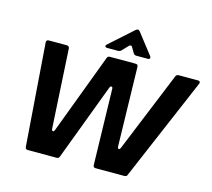

<svg xmlns="http://www.w3.org/2000/svg" viewBox="-133 -1155 1455 1316"><g transform="rotate(15 595.0 -496.5)"><path d="M396 -14Q392 0 375 0H171Q155 0 153 -17L99 -744V-746Q99 -763 117 -763H244Q252 -763 257.5 -758Q263 -753 263 -745L295 -184Q297 -169 305 -169Q311 -169 316 -180L530 -749Q534 -763 550 -763H732Q750 -763 750 -745L763 -184Q763 -177 766 -172.5Q769 -168 773 -168Q779 -168 784 -179L1017 -749Q1023 -763 1038 -763H1175Q1190 -763 1190 -751Q1190 -745 1188 -742L877 -13Q873 0 857 0H653Q635 0 635 -18L622 -555Q622 -569 612 -569Q605 -569 601 -559ZM516 -817Q501 -817 501 -827Q501 -833 508 -839L671 -985Q680 -993 688 -993Q696 -993 703 -983L815 -839Q819 -834 819 -828Q819 -817 804 -817H722Q708 -817 701 -830L680 -865Q676 -875 667 -875Q662 -875 656 -869L616 -827Q606 -817 594 -817Z"/></g></svg>

Font: Open Sauce Two ExtraBold Italic
Style: Regular
Weight: 800
Italic angle: -10°
Designer: Alfredo Marco Pradil
Foundry: Creative Sauce Fz LLC
Version: Version 1.477